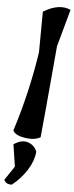

<svg xmlns="http://www.w3.org/2000/svg" viewBox="-70 -863 460 1190"><g transform="rotate(5 160.0 -268.5)"><path d="M148 -539 150 -792Q247 -851 320 -818L256 -586Q213 -99 204 -15Q167 6 107.5 -3Q48 -12 32 -42Q110 -286 148 -539ZM52 293Q15 295 3 267L61 180L40 43Q90 9 130.5 23.5Q171 38 185 77Q180 134 144 191Q108 248 52 293Z"/></g></svg>

Font: Tillana SemiBold
Style: Regular
Weight: 600
Designer: Lipi Raval (Devanagari, Latin), Jonny Pinhorn (Latin)
Foundry: Indian Type Foundry
Version: Version 2.003;PS 1.0;hotconv 1.0.79;makeotf.lib2.5.61930; tt